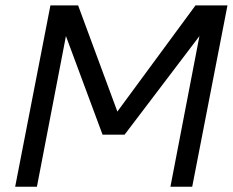

<svg xmlns="http://www.w3.org/2000/svg" viewBox="-20 -708 882 728"><path d="M120 0 230 -571.2 368.8 -197.5H452.5L736.2 -571.2L626.2 0H708.8L842.5 -687.5H721.2L425 -285L276.2 -687.5H171.2L37.5 0Z"/></svg>

Font: Cambay
Style: Italic
Weight: 400
Italic angle: -11°
Designer: Pooja Saxena
Foundry: Pooja Saxena
Version: Version 1.019;PS 001.019;hotconv 1.0.70;makeotf.lib2.5.58329